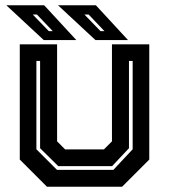

<svg xmlns="http://www.w3.org/2000/svg" viewBox="-20 -708 641 728"><path d="M158 0 55 -103V-540H196.5V-172L227 -141.5H374L404.5 -172V-540H546V-103L443 0ZM196 -64H410L483 -142V-477H469V-146L405 -78H201L132 -146V-477H118V-142ZM465.5 -556H342L200 -688H343.5ZM376 -590 316 -653H300L361 -590ZM269.5 -556H146L4 -688H147.5ZM180 -590 120 -653H104L165 -590Z"/></svg>

Font: Tourney
Style: Bold
Weight: 700
Designer: Tyler Finck
Foundry: Etcetera Type Co
Version: Version 1.015